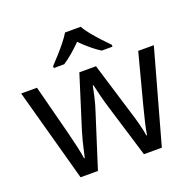

<svg xmlns="http://www.w3.org/2000/svg" viewBox="-133 -903 1052 1039"><g transform="rotate(-20 393.0 -383.5)"><path d="M431 -303Q418 -344 408.5 -383.5Q399 -423 394 -445H390Q386 -423 377 -383.5Q368 -344 354 -302L258 -1H158L11 -537H102L176 -251Q187 -208 197 -164Q207 -120 211 -91H215Q219 -108 224.5 -133Q230 -158 237 -185.5Q244 -213 251 -235L346 -537H442L534 -235Q545 -201 555.5 -161Q566 -121 570 -92H574Q577 -117 587.5 -161Q598 -205 610 -251L685 -537H775L626 -1H523ZM437 -766Q449 -744 471.5 -716.5Q494 -689 518.5 -662.5Q543 -636 562 -617V-606H500Q474 -622 446 -645.5Q418 -669 391 -696Q364 -669 337 -646Q310 -623 284 -606H224V-617Q243 -637 266.5 -663Q290 -689 312 -716.5Q334 -744 347 -766Z"/></g></svg>

Font: Noto Sans Carian
Style: Regular
Weight: 400
Designer: Monotype Design Team
Foundry: Monotype Imaging Inc.
Version: Version 2.002; ttfautohint (v1.8.4.7-5d5b)